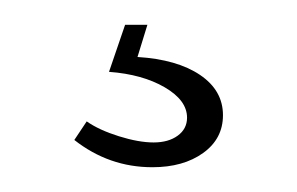

<svg xmlns="http://www.w3.org/2000/svg" viewBox="-20 -23 240 155"><path d="M50 75Q60 82 76 87Q92 92 104 92Q116 92 123.5 86.5Q131 81 131 72Q131 58 113 47.5Q95 37 68 35L81 -3H99L91 23Q123 25 141.5 37.5Q160 50 160 70Q160 89 144 100.5Q128 112 103 112Q68 112 40 90Z"/></svg>

Font: Moniqa Thin Paragraph
Style: Regular
Weight: 100
Designer: Rajesh Rajput
Foundry: Rajesh Rajput
Version: Version 1.000